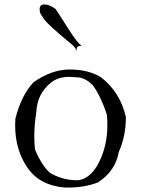

<svg xmlns="http://www.w3.org/2000/svg" viewBox="-20 -832 634 862"><path d="M288 10Q359 10 420 -13Q499 -65 513 -149Q545 -220 545 -303V-308Q519 -418 435 -484Q378 -520 293 -520Q211 -520 130 -462Q76 -405 49 -299L48 -269Q48 -160 103 -79.5Q158 1 272 10ZM334 -23H323Q262 -23 206 -55Q170 -84 137 -161Q134 -191 134 -221Q134 -273 143 -327Q146 -411 210 -462Q242 -487 291 -487Q298 -487 331 -484.5Q364 -482 397 -449Q434 -397 460 -317Q462 -293 462 -270Q462 -180 426 -106.5Q390 -33 334 -23ZM325 -602 324 -610Q324 -622 333 -624.5Q342 -627 348 -627Q332 -631 281.5 -711Q231 -791 230 -791Q203 -812 179 -812Q158 -812 158 -791Q158 -784 160 -775Q160 -772 177.5 -746.5Q195 -721 291 -642Q319 -621 325 -602Z"/></svg>

Font: Xiaobo Songti 小帛宋体
Style: Regular
Weight: 400
Version: Version 1.501;March 17, 2024;FontCreator 14.0.0.2814 64-bit